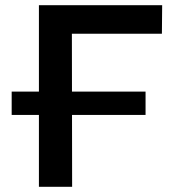

<svg xmlns="http://www.w3.org/2000/svg" viewBox="-20 -720 669 740"><path d="M25 -277V-367H541V-277ZM130 0V-700H605L604 -590H227L257 -621L258 0Z"/></svg>

Font: MOST Montserrat SemiBold
Style: Regular
Weight: 600
Designer: Julieta Ulanovsky
Foundry: Julieta Ulanovsky
Version: Version 8.000;March 11, 2024;FontCreator 15.0.0.2926 64-bit